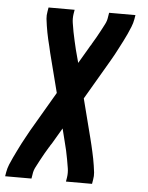

<svg xmlns="http://www.w3.org/2000/svg" viewBox="-80 -573 632 821"><g transform="rotate(5 236.5 -162.5)"><path d="M-27 205 -24 187Q-21 170 -14.5 154Q-8 138 -0.5 122.5Q7 107 14.5 91.5Q22 76 30 60.5Q38 45 46.5 30Q55 15 63 0L162 -169L119 -337Q116 -351 112.5 -365.5Q109 -380 105.5 -394Q102 -408 99.5 -422.5Q97 -437 94.5 -451.5Q92 -466 90.5 -481Q89 -496 92 -512L95 -530H207L204 -512Q201 -492 204 -473Q207 -454 210.5 -435Q214 -416 218.5 -397.5Q223 -379 227 -361L242 -305L282 -373Q284 -377 286.5 -381Q289 -385 292 -389V-390Q301 -405 309.5 -419.5Q318 -434 326 -449.5Q334 -465 342 -480Q350 -495 352 -512L355 -530H468L465 -512Q462 -495 455.5 -479Q449 -463 442 -447.5Q435 -432 427 -416.5Q419 -401 411 -385.5Q403 -370 395 -355Q387 -340 378 -325L279 -156L322 12Q326 26 329 40.5Q332 55 335.5 69Q339 83 341.5 97.5Q344 112 346.5 126.5Q349 141 350.5 156Q352 171 349 187L346 205H234L237 187Q240 167 237 148Q234 129 230.5 110Q227 91 223 72.5Q219 54 214 36L200 -20L160 48Q157 52 154.5 56Q152 60 150 64L149 65Q140 80 131.5 94.5Q123 109 115 124.5Q107 140 99 155Q91 170 89 187L86 205Z"/></g></svg>

Font: Iosevka Slab
Style: Bold Italic
Weight: 700
Italic angle: -9°
Monospace: yes
Designer: Belleve Invis
Foundry: Belleve Invis
Version: Version 11.1.0; ttfautohint (v1.8.3)